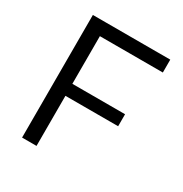

<svg xmlns="http://www.w3.org/2000/svg" viewBox="-165 -830 910 956"><g transform="rotate(30 290.5 -352.5)"><path d="M178 -631V-357H481V-288H178V0H95V-705H540V-631Z"/></g></svg>

Font: Metropolitano
Style: Regular
Weight: 400
Designer: Fonts by Alex Slobzheninov & Chris M. Simpson / Changes by Cristiano Sobral
Foundry: Fonts by Alex Slobzheninov & Chris M. Simpson / Changes by Cristiano Sobral
Version: Version 1.00;August 30, 2020;FontCreator 13.0.0.2681 64-bit